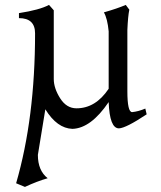

<svg xmlns="http://www.w3.org/2000/svg" viewBox="-20 -505 645 767"><path d="M79.6 241.7 44.4 227.1Q120.1 -33.7 120.1 -371.6Q120.1 -432.6 55.7 -432.6V-452.6Q138.2 -465.3 175.8 -485.4L194.8 -463.9V-189.5Q194.8 -152.8 220.2 -112.5Q245.6 -72.3 285.6 -72.3Q361.8 -72.3 414.1 -150.4V-379.9Q409.2 -431.2 395 -455.6Q448.2 -470.7 482.4 -485.4L496.6 -466.3Q491.2 -440.9 488.8 -385.3V-140.6Q488.8 -57.1 507.8 -57.1Q533.2 -59.6 560.5 -71.3L565.9 -48.3Q482.9 6.8 455.1 7.8Q418 7.8 414.1 -97.2Q343.3 7.3 269.5 9.8Q208 7.8 161.1 -68.4L131.3 113.8Q131.3 176.3 170.4 207Q127.9 219.2 79.6 241.7Z"/></svg>

Font: Almanac
Style: Regular
Weight: 400
Designer: Eden's Almanac
Version: Version 3.501;March 28, 2021;FontCreator 13.0.0.2683 64-bit